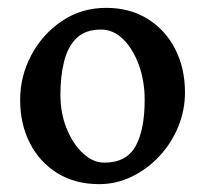

<svg xmlns="http://www.w3.org/2000/svg" viewBox="-20 -451 517 484"><path d="M446.3 -217.8Q446.3 -172.9 429.2 -131.3Q412.1 -89.8 381.8 -57.4Q351.6 -24.9 312.5 -5.9Q273.4 13.2 230 13.2Q169.4 13.2 124.8 -14.4Q80.1 -42 55.4 -90.1Q30.8 -138.2 30.8 -199.2Q30.8 -258.8 58.8 -311.8Q86.9 -364.7 136 -397.9Q185.1 -431.2 247.6 -431.2Q307.6 -431.2 352.3 -403.3Q397 -375.5 421.6 -327.4Q446.3 -279.3 446.3 -217.8ZM344.7 -199.2Q344.7 -246.6 330.1 -287.1Q315.4 -327.6 290.5 -352.1Q265.6 -376.5 234.9 -376.5Q195.3 -376.5 173.1 -355Q150.9 -333.5 141.6 -296.1Q132.3 -258.8 132.3 -212.4Q132.3 -165 148.4 -126Q164.6 -86.9 189.7 -64Q214.8 -41 242.7 -41Q298.8 -41 321.8 -82.5Q344.7 -124 344.7 -199.2Z"/></svg>

Font: Dai Banna SIL Medium
Style: Regular
Weight: 500
Designer: Victor Gaultney
Foundry: SIL International
Version: Version 4.000